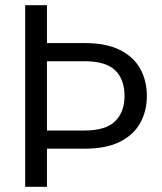

<svg xmlns="http://www.w3.org/2000/svg" viewBox="-20 -720 624 740"><path d="M77 0V-700H161V-554H307Q389 -554 442 -527.5Q495 -501 520.5 -455Q546 -409 546 -350Q546 -293 521 -247Q496 -201 443 -174Q390 -147 307 -147H161V0ZM161 -217H305Q388 -217 424 -253Q460 -289 460 -350Q460 -414 424 -449Q388 -484 305 -484H161Z"/></svg>

Font: DM Sans 9pt
Style: Regular
Weight: 400
Designer: Colophon Foundry, Jonny Pinhorn
Foundry: Colophon Foundry
Version: Version 4.004;gftools[0.9.30]